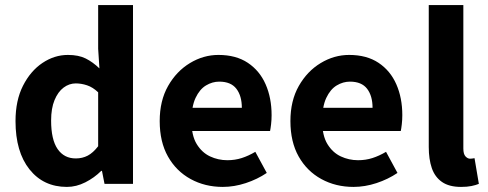

<svg xmlns="http://www.w3.org/2000/svg" viewBox="-20 -723 1919 755"><path d="M243 12Q151 12 96 -57Q41 -126 41 -247Q41 -328 70.5 -386Q100 -444 147 -475.5Q194 -507 247 -507Q289 -507 317 -493Q345 -479 371 -454L366 -531V-703H503V0H391L381 -51H378Q351 -24 315.5 -6Q280 12 243 12ZM278 -100Q304 -100 325 -111Q346 -122 366 -148V-360Q345 -380 322.5 -387.5Q300 -395 278 -395Q252 -395 230 -378.5Q208 -362 194.5 -329.5Q181 -297 181 -249Q181 -174 206.5 -137Q232 -100 278 -100Z M856 12Q786 12 729.5 -19Q673 -50 640.5 -107.5Q608 -165 608 -247Q608 -327 641 -385Q674 -443 727 -475Q780 -507 839 -507Q908 -507 954.5 -476Q1001 -445 1024.5 -391.5Q1048 -338 1048 -270Q1048 -252 1046 -234.5Q1044 -217 1042 -208H715L714 -299H931Q931 -346 909.5 -374Q888 -402 842 -402Q815 -402 790 -387Q765 -372 749 -338Q733 -304 733 -247Q733 -190 753.5 -156.5Q774 -123 806 -108Q838 -93 874 -93Q904 -93 930.5 -101.5Q957 -110 984 -126L1029 -43Q992 -18 946.5 -3Q901 12 856 12Z M1370 12Q1300 12 1243.5 -19Q1187 -50 1154.5 -107.5Q1122 -165 1122 -247Q1122 -327 1155 -385Q1188 -443 1241 -475Q1294 -507 1353 -507Q1422 -507 1468.5 -476Q1515 -445 1538.5 -391.5Q1562 -338 1562 -270Q1562 -252 1560 -234.5Q1558 -217 1556 -208H1229L1228 -299H1445Q1445 -346 1423.5 -374Q1402 -402 1356 -402Q1329 -402 1304 -387Q1279 -372 1263 -338Q1247 -304 1247 -247Q1247 -190 1267.5 -156.5Q1288 -123 1320 -108Q1352 -93 1388 -93Q1418 -93 1444.5 -101.5Q1471 -110 1498 -126L1543 -43Q1506 -18 1460.5 -3Q1415 12 1370 12Z M1793 12Q1746 12 1718 -7.5Q1690 -27 1678 -62Q1666 -97 1666 -145V-703H1802V-139Q1802 -117 1810.5 -108Q1819 -99 1828 -99Q1833 -99 1836.5 -99.5Q1840 -100 1846 -101L1863 0Q1851 5 1834 8.5Q1817 12 1793 12Z"/></svg>

Font: Assistant ExtraLight
Style: Bold
Weight: 700
Version: Version 3.000